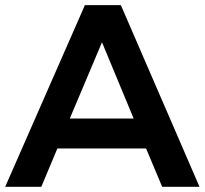

<svg xmlns="http://www.w3.org/2000/svg" viewBox="-21 -720 789 740"><path d="M604 0 542 -147.9H200.2L138.2 0H-1L306.2 -700.2H444.8L748 0ZM248 -263.2H494.1L372.1 -557.1Z"/></svg>

Font: Montserrat-Arabic Medium
Style: Regular
Weight: 500
Designer: Mohamed Gaber
Foundry: Kief Type Foundry
Version: Version 5.008;PS 005.008;hotconv 1.0.88;makeotf.lib2.5.64775